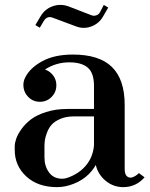

<svg xmlns="http://www.w3.org/2000/svg" viewBox="-20 -750 609 782"><path d="M212.9 12.2Q134.3 12.2 87.2 -31.2Q40 -74.7 40 -139.2V-153.8Q40 -167.5 46.1 -185.3Q52.2 -203.1 67.9 -224.9Q83.5 -246.6 106.7 -264.2Q129.9 -281.7 168.2 -293.9Q206.5 -306.2 253.9 -306.2H362.8V-399.9Q362.8 -452.6 337.6 -474.4Q312.5 -496.1 262.2 -496.1Q208 -496.1 163.1 -466.8Q177.7 -462.4 189.9 -450.2Q209.5 -430.7 209.5 -402.6Q209.5 -374.5 189.9 -355Q170.4 -335.4 142.6 -335.4Q114.7 -335.4 95.2 -355Q79.1 -371.1 75.9 -393.6Q72.8 -416 83 -435.1Q102.5 -473.6 152.1 -500.7Q201.7 -527.8 276.9 -527.8Q384.3 -527.8 436 -477.1Q487.8 -426.3 487.8 -323.2V-62Q487.8 -38.6 498.3 -31Q508.8 -23.4 521.5 -28.6Q534.2 -33.7 545.9 -44.9Q546.4 -44.4 568.8 -27.8Q533.7 12.2 481.9 12.2Q441.9 12.2 410.6 -13.4Q379.4 -39.1 370.1 -78.1Q359.4 -58.6 341.8 -41Q316.9 -16.1 281.5 -2Q246.1 12.2 212.9 12.2ZM124 -647.9Q133.8 -664.1 145 -683.1Q162.1 -712.9 194.1 -724.4Q226.1 -735.8 258.8 -724.1L352.1 -688Q361.8 -684.1 372.1 -687.5Q382.3 -690.9 387.2 -700.2L402.8 -730L420.9 -719.2L399.9 -683.1Q383.3 -653.8 351.6 -642.1Q319.8 -630.4 288.1 -643.1L193.8 -678.2Q172.4 -686 159.2 -666L142.1 -637.2ZM161.1 -108.9Q161.1 -72.8 179.9 -47.4Q198.7 -22 233.9 -22Q250 -22 275.6 -34.4Q301.3 -46.9 318.8 -64Q358.4 -102.1 362.8 -158.2V-275.9H280.8Q249.5 -275.9 226.1 -265.9Q202.6 -255.9 190.7 -242.4Q178.7 -229 171.6 -210.4Q164.6 -191.9 162.8 -179.2Q161.1 -166.5 161.1 -153.8Z"/></svg>

Font: Fin Serif Display
Style: Italic
Weight: 400
Designer: J. Blake Harris
Version: Version 1.006;FEAKit 1.0